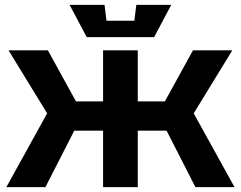

<svg xmlns="http://www.w3.org/2000/svg" viewBox="-20 -766 986 786"><path d="M544 0H402V-231H284L166 0H6L173 -302L15 -560H176L291 -351H402V-560H544V-351H655L770 -560H931L773 -302L940 0H780L662 -231H544ZM538 -746H681L611 -614H335L265 -746H408L416 -681H530Z"/></svg>

Font: Tektur SemiBold
Style: Regular
Weight: 600
Designer: Adam Jagosz
Foundry: Adam Jagosz
Version: Version 1.005;gftools[0.9.30]